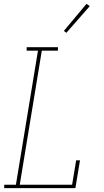

<svg xmlns="http://www.w3.org/2000/svg" viewBox="-20 -981 540 1001"><path d="M2 0V-18H63L178 -717H119V-735H282V-717H198L83 -18H356L377 -145H397L373 0ZM326 -810 313 -820 431 -961 448 -949Z"/></svg>

Font: Iosevka Curly Slab Thin
Style: Italic
Weight: 100
Italic angle: -9°
Monospace: yes
Designer: Belleve Invis
Foundry: Belleve Invis
Version: Version 22.1.2; ttfautohint (v1.8.4)